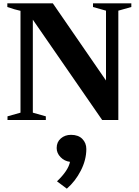

<svg xmlns="http://www.w3.org/2000/svg" viewBox="-20 -720 832 1152"><path d="M25 -22Q75 -37 103 -44V-655Q70 -662 24 -678V-700H297L616 -237V-656Q588 -663 538 -678V-700H768V-678Q718 -663 690 -656V0H593L177 -602V-44Q205 -37 255 -22V0H25ZM322 368Q390 303 400 251Q367 247 343.5 223Q320 199 320 168Q320 132 345 110.5Q370 89 406 89Q450 89 474 113.5Q498 138 498 174Q498 239 465 303.5Q432 368 381 412Z"/></svg>

Font: Trirong Black
Style: Regular
Weight: 900
Designer: Katatrad Team
Foundry: CadsonDemak
Version: Version 1.001